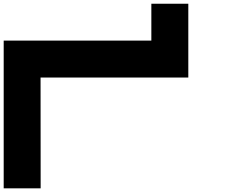

<svg xmlns="http://www.w3.org/2000/svg" viewBox="-20 -820 1240 1040"><path d="M199.7 -399.9 200.2 200.2H0V-600.1H799.8V-799.8H1000V-399.9Z"/></svg>

Font: QuinqueFive
Style: Regular
Weight: 400
Monospace: yes
Designer: GGBotNet
Foundry: GGBotNet
Version: 1.1